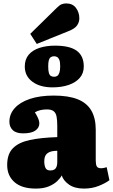

<svg xmlns="http://www.w3.org/2000/svg" viewBox="-20 -1089 660 1123"><path d="M189 14Q108 14 65 -23.5Q22 -61 22 -124Q22 -188 55.5 -222Q89 -256 154 -270Q219 -284 315 -287V-352Q315 -385 311 -406.5Q307 -428 294 -438.5Q281 -449 254 -449Q235 -449 217 -445Q199 -441 184 -432Q193 -418 199 -405.5Q205 -393 207.5 -384Q210 -375 210 -367Q210 -342 187 -325.5Q164 -309 115 -309Q74 -309 54.5 -328Q35 -347 35 -377Q35 -422 66 -456.5Q97 -491 155 -510.5Q213 -530 294 -530Q380 -530 434 -508.5Q488 -487 514 -442.5Q540 -398 540 -330V-150Q540 -127 546 -116Q552 -105 571 -105Q580 -105 588.5 -107Q597 -109 604 -111L620 -35Q598 -18 558.5 -2Q519 14 471 14Q417 14 384 -9Q351 -32 341 -63Q333 -47 314 -29Q295 -11 264.5 1.5Q234 14 189 14ZM274 -92Q288 -92 297 -97Q306 -102 310.5 -113Q315 -124 315 -140V-207Q289 -207 272 -200.5Q255 -194 247 -181Q239 -168 239 -145Q239 -122 246 -107Q253 -92 274 -92ZM287 -578Q214 -578 169.5 -611Q125 -644 125 -700Q125 -742 148 -769Q171 -796 211 -809Q251 -822 302 -822Q388 -822 429 -792Q470 -762 470 -700Q470 -661 447 -634Q424 -607 382.5 -592.5Q341 -578 287 -578ZM297 -640Q308 -640 315.5 -645.5Q323 -651 327.5 -664.5Q332 -678 332 -701Q332 -727 327 -739Q322 -751 314 -755.5Q306 -760 296 -760Q285 -760 277 -754.5Q269 -749 265.5 -736.5Q262 -724 262 -701Q262 -675 266 -662Q270 -649 278 -644.5Q286 -640 297 -640ZM195 -832 157 -891 312 -1043Q329 -1060 341.5 -1064.5Q354 -1069 367 -1069Q405 -1069 424.5 -1042.5Q444 -1016 444 -982Q444 -959 430.5 -940Q417 -921 381 -907Z"/></svg>

Font: Literata Black
Style: Regular
Weight: 900
Designer: Latin by Veronika Burian and Jose Scaglione. Greek by Irene Vlachou. Cyrillic by Vera Evstafieva.
Foundry: TypeTogether
Version: Version 3.103;gftools[0.9.29]